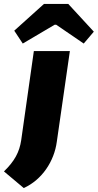

<svg xmlns="http://www.w3.org/2000/svg" viewBox="-86 -755 494 970"><path d="M259 -735H136L-14 -600L29 -535L190 -630H198L337 -535L388 -595ZM267 -497H85L21 -46C12 13 -12 59 -66 111L34 195C127 153 188 59 201 -39Z"/></svg>

Font: Exo 2 Extra Bold
Style: Italic
Weight: 800
Italic angle: -8°
Designer: Natanael Gama
Version: Version 1.001;PS 001.001;hotconv 1.0.88;makeotf.lib2.5.64775